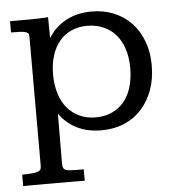

<svg xmlns="http://www.w3.org/2000/svg" viewBox="-49 -493 680 736"><g transform="rotate(-5 291.5 -125.0)"><path d="M308.1 -393.6Q274.4 -393.6 247.3 -381.3Q220.2 -369.1 201.4 -346.7Q182.6 -324.2 172.4 -291.7Q162.1 -259.3 162.1 -219.2Q162.1 -178.2 172.6 -145Q183.1 -111.8 202.4 -89.1Q221.7 -66.4 249.3 -53.7Q276.9 -41 311 -41Q345.2 -41 372.6 -53.2Q399.9 -65.4 419.2 -87.9Q438.5 -110.4 448.7 -143.3Q459 -176.3 459 -218.3Q459 -258.8 448.5 -291.3Q438 -323.7 418.5 -346.4Q398.9 -369.1 370.8 -381.3Q342.8 -393.6 308.1 -393.6ZM10.7 153.3Q37.6 152.8 52.5 151.1Q67.4 149.4 74.5 145.8Q81.5 142.1 83 136.7Q84.5 131.3 84.5 123V-373Q84.5 -380.9 80.3 -385Q76.2 -389.2 67.9 -390.9Q59.6 -392.6 46.4 -393.1Q33.2 -393.6 15.6 -393.6V-437Q53.2 -437 89.4 -437Q125.5 -437 162.1 -439.5L163.1 -358.9Q188 -400.4 231 -423.6Q273.9 -446.8 330.1 -446.8Q377.4 -446.8 416.5 -430.4Q455.6 -414.1 483.4 -384.3Q511.2 -354.5 526.6 -313.2Q542 -272 542 -221.7Q542 -168.5 526.6 -126.5Q511.2 -84.5 483.4 -53.7Q455.6 -22.9 416.3 -6.3Q377 10.3 329.1 10.3Q275.4 10.3 234.9 -9.8Q194.3 -29.8 167.5 -67.9L166.5 125Q166.5 135.7 169.4 141.4Q172.4 147 179.7 149.7Q187 152.3 199.5 152.8Q211.9 153.3 230.5 153.3H247.6V197.3Q243.2 197.3 232.9 197Q222.7 196.8 210 196.8Q197.3 196.8 183.6 196.8Q169.9 196.8 158 196.8Q146 196.8 137.7 196.8Q129.4 196.8 127.4 196.8Q125.5 196.8 117.2 196.8Q108.9 196.8 97.4 196.8Q85.9 196.8 72.5 196.8Q59.1 196.8 46.6 196.8Q34.2 196.8 24.4 197Q14.6 197.3 10.7 197.3Z"/></g></svg>

Font: Kameron
Style: Regular
Weight: 400
Version: Version 1.000